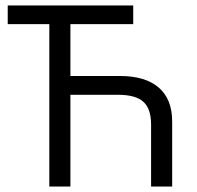

<svg xmlns="http://www.w3.org/2000/svg" viewBox="-20 -683 722 703"><path d="M237.8 -404.8H418.9Q512.2 -404.8 561.3 -362.3Q610.4 -319.8 610.4 -237.8V0H533.2V-227.5Q533.2 -284.7 504.9 -310.3Q476.6 -335.9 413.1 -335.9H237.8V0H160.6V-594.7H8.3V-663.1H467.8V-594.7H237.8Z"/></svg>

Font: Bpm'online Open Sans
Style: Regular
Weight: 400
Foundry: Ascender Corporation
Version: Version 1.10